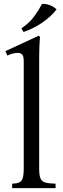

<svg xmlns="http://www.w3.org/2000/svg" viewBox="-20 -975 326 995"><path d="M183 -101Q183 -66 190 -50Q197 -34 215.5 -29Q234 -24 268 -23V0H43V-23Q65 -24 78 -29Q91 -34 97 -50Q103 -66 103 -101V-657Q103 -685 94.5 -693Q86 -701 72 -701Q59 -701 44.5 -697Q30 -693 18 -687L8 -710L181 -790L187 -784Q186 -776 184.5 -741Q183 -706 183 -658ZM198 -955Q218 -956 239 -948Q260 -940 273 -926Q245 -890 201.5 -859.5Q158 -829 102 -809L91 -828Q132 -856 156 -888.5Q180 -921 198 -955Z"/></svg>

Font: Bona Nova SC
Style: Regular
Weight: 400
Designer: Mateusz Machalski
Foundry: Capitalics
Version: Version 4.001; ttfautohint (v1.8.4.7-5d5b)